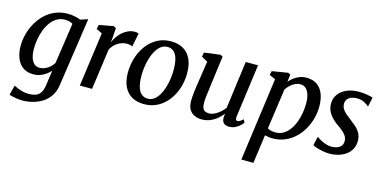

<svg xmlns="http://www.w3.org/2000/svg" viewBox="-78 -978 3245 1642"><g transform="rotate(15 1544.0 -157.0)"><path d="M447.5 38Q439.5 98 411.2 139Q383 180 343 204.2Q303 228.5 258.2 239.5Q213.5 250.5 171.5 250.5Q149 250.5 125.5 247.2Q102 244 82.8 239.5Q63.5 235 53.5 230.5L75.5 144.5Q85.5 150.5 106 159.2Q126.5 168 152.5 175Q178.5 182 205.5 182Q245 182 271.5 172Q298 162 313.5 137Q329 112 335 66.5L353 -61Q336.5 -43 314.2 -26.8Q292 -10.5 264 -0.2Q236 10 203 10Q145.5 10 108.8 -17.8Q72 -45.5 54.2 -92.5Q36.5 -139.5 36.5 -198.5Q36.5 -248.5 50 -300.8Q63.5 -353 90 -400.5Q116.5 -448 155.2 -485.8Q194 -523.5 245 -545.2Q296 -567 359 -567Q389 -567 419.5 -560.5Q450 -554 470.5 -545.5L536.5 -567ZM416 -493.5Q402 -503 384 -507.2Q366 -511.5 347.5 -511.5Q306 -511.5 274.2 -492.2Q242.5 -473 219.2 -440.2Q196 -407.5 181.2 -367.5Q166.5 -327.5 159.5 -285Q152.5 -242.5 152.5 -204Q152.5 -169.5 158.2 -142.5Q164 -115.5 175.2 -96.5Q186.5 -77.5 202.5 -67.8Q218.5 -58 239 -58Q267 -58 290.8 -68.8Q314.5 -79.5 332.8 -96.5Q351 -113.5 362.5 -132Z M613.5 0 679.5 -479.5 628 -505 635.5 -543 763 -566 784.5 -553.5 778 -464 773.5 -423.5Q782 -447 798.5 -472.2Q815 -497.5 838 -518.8Q861 -540 889.8 -553.2Q918.5 -566.5 951 -566.5Q961 -566.5 970.2 -564.5Q979.5 -562.5 984 -559L960 -438.5Q954.5 -442.5 942 -446.2Q929.5 -450 910 -450Q891 -450 871.2 -444.2Q851.5 -438.5 832.8 -427.2Q814 -416 798.2 -399.2Q782.5 -382.5 771.5 -359.5L722 0Z M1270.5 -567.5Q1335.5 -567.5 1380.5 -541Q1425.5 -514.5 1449.2 -463.8Q1473 -413 1473 -340Q1473.5 -271.5 1453.2 -208.2Q1433 -145 1395 -95.5Q1357 -46 1303.5 -17.2Q1250 11.5 1184 11.5Q1120 11.5 1074.8 -14.5Q1029.5 -40.5 1005.8 -90.8Q982 -141 981.5 -213Q981.5 -282.5 1001.5 -346.2Q1021.5 -410 1059.5 -460Q1097.5 -510 1150.8 -538.8Q1204 -567.5 1270.5 -567.5ZM1254 -513.5Q1222 -513.5 1197.2 -495.2Q1172.5 -477 1154.2 -446.5Q1136 -416 1124 -377.8Q1112 -339.5 1106.2 -298.5Q1100.5 -257.5 1100.5 -219.5Q1101 -157.5 1113 -118.2Q1125 -79 1148 -60.5Q1171 -42 1202.5 -42Q1233.5 -42 1258 -60Q1282.5 -78 1300.8 -108.8Q1319 -139.5 1330.8 -177.8Q1342.5 -216 1348.5 -256.8Q1354.5 -297.5 1354 -336Q1354 -398 1342.2 -437Q1330.5 -476 1308.5 -494.8Q1286.5 -513.5 1254 -513.5Z M1695 10Q1661.5 10 1632.5 -2Q1603.5 -14 1585.2 -42Q1567 -70 1566.5 -119.5Q1566.5 -136.5 1568 -157.5Q1569.5 -178.5 1572.2 -201.8Q1575 -225 1578.2 -248.5Q1581.5 -272 1585 -294L1613 -479.5L1559 -509L1565.5 -547L1707.5 -566L1729 -555L1694 -290Q1692 -268.5 1689 -247.8Q1686 -227 1683.2 -207.5Q1680.5 -188 1679 -170Q1677.5 -152 1677.5 -136.5Q1677.5 -105 1685 -87.5Q1692.5 -70 1706.5 -63Q1720.5 -56 1740.5 -56Q1765.5 -56 1790.8 -68.5Q1816 -81 1838 -100.5Q1860 -120 1876 -141L1932 -562H2041L1977.5 -92Q1975 -73 1979.8 -64.2Q1984.5 -55.5 1993 -55.5Q2002.5 -55.5 2013.8 -62Q2025 -68.5 2043 -84.5L2056 -57.5Q2051.5 -50 2035.2 -33.8Q2019 -17.5 1993.5 -4Q1968 9.5 1936 9.5Q1903.5 9.5 1887.8 -7Q1872 -23.5 1872.5 -51Q1872.5 -53 1872.5 -57Q1872.5 -61 1873 -66Q1873.5 -71 1874.2 -76.5Q1875 -82 1875.5 -86.5L1874 -87.5Q1859.5 -69.5 1841.5 -52.2Q1823.5 -35 1801.2 -21Q1779 -7 1752.5 1.5Q1726 10 1695 10Z M2111.5 254 2212.5 -485 2159 -508 2166.5 -544 2307.5 -567 2328 -556.5 2320 -491Q2336 -510.5 2358.5 -527.8Q2381 -545 2409 -556Q2437 -567 2470.5 -567Q2527 -567 2564.2 -540.8Q2601.5 -514.5 2620 -467Q2638.5 -419.5 2638.5 -355.5Q2638.5 -303.5 2624.5 -251Q2610.5 -198.5 2583.8 -151.5Q2557 -104.5 2518.2 -68.2Q2479.5 -32 2429.8 -11Q2380 10 2320.5 10Q2305 10 2287.2 7.2Q2269.5 4.5 2253.5 1L2218.5 254ZM2262 -63Q2276.5 -54 2294.5 -50Q2312.5 -46 2333 -46Q2372 -46 2402.5 -64.5Q2433 -83 2455.8 -114.2Q2478.5 -145.5 2493.5 -185.2Q2508.5 -225 2515.8 -268.2Q2523 -311.5 2523 -353Q2523 -397.5 2512.8 -430.2Q2502.5 -463 2483 -481Q2463.5 -499 2435 -499Q2408 -499 2384.5 -487Q2361 -475 2342.8 -457Q2324.5 -439 2312.5 -421Z M3041 -467H3036.5Q3026.5 -478.5 2998 -493.5Q2969.5 -508.5 2933 -508.5Q2906.5 -508.5 2885 -500.8Q2863.5 -493 2850.5 -477.8Q2837.5 -462.5 2836 -438.5Q2835 -413.5 2846.5 -393Q2858 -372.5 2878.2 -354.8Q2898.5 -337 2923 -319Q2948 -300.5 2973.5 -278.5Q2999 -256.5 3016 -227.2Q3033 -198 3033 -156.5Q3033 -116 3016 -84.8Q2999 -53.5 2969.8 -32.5Q2940.5 -11.5 2903 -0.8Q2865.5 10 2823.5 10Q2798.5 10 2767.2 4.2Q2736 -1.5 2710.2 -9.8Q2684.5 -18 2675 -26.5L2693 -103H2695.5Q2706.5 -92.5 2728.5 -80.8Q2750.5 -69 2776.5 -60.5Q2802.5 -52 2825 -52Q2848.5 -52 2871.5 -58.8Q2894.5 -65.5 2909.5 -82Q2924.5 -98.5 2924.5 -127.5Q2924.5 -153 2910.8 -173.2Q2897 -193.5 2875.8 -211.2Q2854.5 -229 2830.5 -245Q2810 -259 2786.2 -281.5Q2762.5 -304 2745.5 -335.2Q2728.5 -366.5 2728.5 -408Q2728.5 -456.5 2755.5 -492.2Q2782.5 -528 2828.8 -547.5Q2875 -567 2933 -567Q2959 -567 2984.8 -564Q3010.5 -561 3030.2 -556.5Q3050 -552 3058.5 -548Z"/></g></svg>

Font: Merriweather 20pt Medium
Style: Italic
Weight: 500
Italic angle: -7.8°
Version: Version 2.101